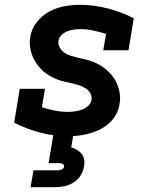

<svg xmlns="http://www.w3.org/2000/svg" viewBox="-20 -558 640 798"><path d="M263 8Q203 8 146.5 -7Q90 -22 39 -48L62 -189H167L154 -112Q180 -104 207 -98.5Q234 -93 262 -93Q276 -93 290.5 -95Q305 -97 319.5 -102Q334 -107 346 -117.5Q358 -128 360 -142Q363 -158 355 -171Q347 -184 335 -191.5Q323 -199 309 -203.5Q295 -208 280.5 -211.5Q266 -215 251.5 -218Q237 -221 223 -226Q209 -231 196.5 -237.5Q184 -244 172 -252.5Q160 -261 150.5 -271Q141 -281 132.5 -293Q124 -305 118 -318Q112 -331 108.5 -345Q105 -359 104 -374.5Q103 -390 106 -405Q111 -438 133 -466Q155 -494 185 -510Q215 -526 247.5 -532Q280 -538 313 -538Q343 -538 372 -534Q401 -530 429.5 -522.5Q458 -515 484.5 -505Q511 -495 536 -482L514 -349H409L421 -417Q395 -425 368.5 -431Q342 -437 314 -437Q300 -437 286.5 -435Q273 -433 260 -428Q247 -423 236 -412.5Q225 -402 223 -388Q221 -373 228.5 -360Q236 -347 247.5 -339Q259 -331 273.5 -326.5Q288 -322 302 -318.5Q316 -315 330.5 -312Q345 -309 359 -304Q373 -299 386 -292.5Q399 -286 410.5 -277.5Q422 -269 432 -259Q442 -249 450.5 -237.5Q459 -226 465 -212.5Q471 -199 474.5 -185.5Q478 -172 479 -156.5Q480 -141 477 -126Q474 -103 462.5 -82.5Q451 -62 433.5 -46Q416 -30 394.5 -19.5Q373 -9 351 -3Q329 3 307 5.5Q285 8 263 8ZM107 220 119 150H219Q227 150 236 146.5Q245 143 246 135Q246 135 246 135Q246 135 246 135Q247 131 245 127.5Q243 124 239.5 122.5Q236 121 232 120.5Q228 120 224 120H182L202 0H285L276 55Q289 58 300.5 65Q312 72 320 82.5Q328 93 330 107Q332 121 329 135Q326 154 314.5 172Q303 190 285 201Q267 212 247 216Q227 220 207 220Z"/></svg>

Font: Iosevka Curly Slab Extended
Style: Bold Italic
Weight: 700
Width: 7
Italic angle: -9°
Monospace: yes
Designer: Belleve Invis
Foundry: Belleve Invis
Version: Version 11.0.0; ttfautohint (v1.8.3)